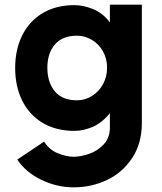

<svg xmlns="http://www.w3.org/2000/svg" viewBox="-20 -545 693 823"><path d="M439 -255Q439 -293 421.5 -324.5Q404 -356 374 -374Q344 -392 310 -392Q247 -392 215 -354Q183 -316 183 -255Q183 -192 215 -153.5Q247 -115 310 -115Q344 -115 374 -133.5Q404 -152 421.5 -184Q439 -216 439 -255ZM299 -523Q337 -523 379 -506Q421 -489 451 -449V-525H588V-18Q588 70 546.5 132.5Q505 195 438.5 226.5Q372 258 296 258Q224 258 157.5 226Q91 194 54 139L169 62Q192 98 229 112.5Q266 127 296 127Q324 127 360.5 115Q397 103 424 74.5Q451 46 451 2V-60Q417 -18 377 -1Q337 16 299 16Q220 16 162.5 -18.5Q105 -53 75 -114Q45 -175 45 -254Q45 -332 75 -393Q105 -454 162.5 -488.5Q220 -523 299 -523Z"/></svg>

Font: SUIT ExtraBold
Style: Regular
Weight: 800
Designer: Sunn Youn; Korean Glyphs from Source Han Sans (Sandoll Communications; Soo-young Jang, Joo-yeon Kang)
Foundry: Sunn
Version: Version 1.008